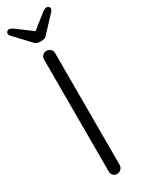

<svg xmlns="http://www.w3.org/2000/svg" viewBox="-232 -916 714 946"><g transform="rotate(-30 125.0 -442.5)"><path d="M157 -31Q156 -18 146.5 -9Q137 0 125 0Q111 0 102.5 -9Q94 -18 94 -31V-669Q94 -682 103 -691Q112 -700 126 -700Q138 -700 147.5 -691Q157 -682 157 -669ZM117 -802 205 -872Q213 -879 220 -882Q227 -885 232 -885Q240 -885 244.5 -880.5Q249 -876 249 -870Q249 -866 247 -862Q245 -858 241 -853L164 -771Q158 -762 150 -758Q142 -754 131 -754H120Q109 -754 101 -758Q93 -762 86 -771L10 -852Q5 -857 3.5 -861Q2 -865 2 -869Q2 -875 6.5 -879.5Q11 -884 18 -884Q29 -884 45 -872L135 -805Z"/></g></svg>

Font: zvoove
Style: Regular
Weight: 400
Designer: Vernon Adams (Nunito) & Andrew Paglinawan (Quicksand)
Foundry: zvoove
Version: Version 3.006